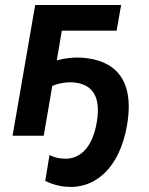

<svg xmlns="http://www.w3.org/2000/svg" viewBox="-20 -540 592 764"><path d="M30 0H154L188 -198C213 -209 245 -214 274 -212C336 -206 385 -169 365 -53C347 52 294 97 230 91C209 90 194 85 177 77L160 180C184 192 214 201 242 203C361 214 456 125 485 -39C519 -232 429 -300 312 -310C275 -313 239 -309 206 -300L226 -418H444L462 -520H120Z"/></svg>

Font: Fixel Display 20240404 SemiBold
Style: Italic
Weight: 600
Italic angle: -10°
Designer: AlfaBravo + MacPaw
Foundry: Kyrylo Tkachov, Marchela Mozhyna, Serhii Makarenko, Maria Weinstein, Zakhar Kryvoshyya
Version: Version 1.211;Glyphs 3.2 (3225)